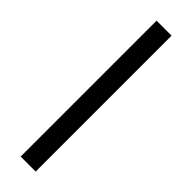

<svg xmlns="http://www.w3.org/2000/svg" viewBox="-298 -780 878 878"><g transform="rotate(45 141.5 -340.5)"><path d="M93 99H190V-780H93Z"/></g></svg>

Font: Uncut Sans Medium
Style: Regular
Weight: 500
Designer: Kasper Nordkvist
Foundry: UNCUT.wtf
Version: Version 1.304;Glyphs 3.2 (3246)